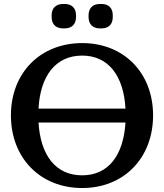

<svg xmlns="http://www.w3.org/2000/svg" viewBox="-20 -932 826 967"><path d="M394 -49C260 -49 184 -150 174 -315H612C602 -150 526 -49 394 -49ZM35 -351C35 -136 183 15 394 15C604 15 751 -136 751 -351C751 -565 604 -715 394 -715C183 -715 35 -565 35 -351ZM174 -385C183 -550 260 -652 394 -652C526 -652 603 -550 612 -385ZM240 -847C240 -810 261 -789 298 -789H305C342 -789 363 -810 363 -847V-854C363 -891 342 -912 305 -912H298C261 -912 240 -891 240 -854ZM426 -847C426 -810 447 -789 483 -789H491C528 -789 548 -810 548 -847V-854C548 -891 528 -912 491 -912H483C447 -912 426 -891 426 -854Z"/></svg>

Font: LT Superior Serif Semibold
Style: Regular
Weight: 600
Designer: Daniel Lyons
Foundry: LyonsType
Version: Version 2.120;FEAKit 1.0